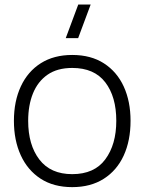

<svg xmlns="http://www.w3.org/2000/svg" viewBox="-20 -792 623 828"><path d="M317 -627.5H263.5L317.5 -772.5H371ZM291.5 15Q211 15 155 -21.5Q99 -58 69.5 -122.5Q40 -187 40 -271Q40 -355.5 70 -419.8Q100 -484 156.2 -519.5Q212.5 -555 291.5 -555Q372 -555 428.2 -518.8Q484.5 -482.5 513.8 -418.5Q543 -354.5 543 -271Q543 -185.5 513.5 -121.2Q484 -57 427.5 -21Q371 15 291.5 15ZM291.5 -41Q387 -41 434.2 -105Q481.5 -169 481.5 -271Q481.5 -375 434 -437Q386.5 -499 291.5 -499Q227 -499 185 -469.8Q143 -440.5 122.2 -389.2Q101.5 -338 101.5 -271Q101.5 -167 149.8 -104Q198 -41 291.5 -41Z"/></svg>

Font: Manrope ExtraLight Light
Style: Regular
Weight: 300
Version: Version 4.504